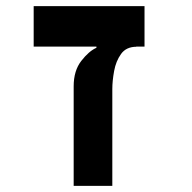

<svg xmlns="http://www.w3.org/2000/svg" viewBox="-20 -606 626 626"><path d="M451.2 -585.9V-454.1H423.3L425.3 -453.6Q391.6 -453.6 374.8 -430.2Q357.9 -406.7 352.1 -374.5Q346.2 -342.3 346.2 -315.4V0H220.2V-324.7Q220.2 -375.5 245.1 -407.5Q270 -439.5 294.4 -450.2V-454.1H89.8V-585.9Z"/></svg>

Font: Cascadia Code PL
Style: Bold
Weight: 700
Monospace: yes
Designer: Aaron Bell
Foundry: Saja Typeworks
Version: Version 2404.023; ttfautohint (v1.8.4)